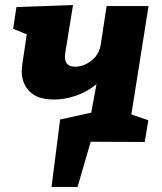

<svg xmlns="http://www.w3.org/2000/svg" viewBox="-20 -561 641 760"><path d="M568 -537 500 -108 567 -85 553 1 339 0 287 179H184L218 -88L341 -115L362 -228Q326 -198 281.5 -182.5Q237 -167 194 -167Q129 -167 97.5 -198.5Q66 -230 66 -280Q66 -287 68 -305L86 -425L32 -447L45 -533L269 -541L239 -356Q237 -344 237 -337Q237 -297 277 -297Q311 -297 342 -321Q373 -345 379 -386L402 -537Z"/></svg>

Font: Bitter Pro ExtraBold
Style: Italic
Weight: 800
Italic angle: -9°
Designer: Sol Matas, and Bitter project Authors
Foundry: Sol Matas
Version: Version 1.010